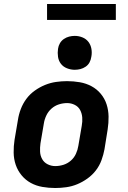

<svg xmlns="http://www.w3.org/2000/svg" viewBox="-20 -935 640 963"><path d="M257 8Q224 8 192.5 2.5Q161 -3 134.5 -17.5Q108 -32 88.5 -55.5Q69 -79 59 -108Q49 -137 48.5 -169.5Q48 -202 53 -234L70 -334Q74 -361 84.5 -388.5Q95 -416 112.5 -439.5Q130 -463 154.5 -480.5Q179 -498 206 -509Q233 -520 261 -524Q289 -528 316 -528Q349 -528 380.5 -522.5Q412 -517 439 -502.5Q466 -488 485.5 -464.5Q505 -441 514.5 -412Q524 -383 524.5 -350.5Q525 -318 520 -286L504 -186Q499 -159 489 -131.5Q479 -104 461 -80.5Q443 -57 418.5 -39.5Q394 -22 367.5 -11Q341 0 312.5 4Q284 8 257 8ZM257 -102Q278 -102 298.5 -108.5Q319 -115 335.5 -129.5Q352 -144 361 -164Q370 -184 373 -204L390 -304Q394 -325 392.5 -345.5Q391 -366 382 -383Q373 -400 355 -409Q337 -418 317 -418Q296 -418 275.5 -411.5Q255 -405 238.5 -390.5Q222 -376 212.5 -356Q203 -336 200 -316L183 -216Q180 -195 181 -174.5Q182 -154 191.5 -137Q201 -120 219 -111Q237 -102 257 -102ZM355 -585Q335 -585 316 -592.5Q297 -600 285.5 -615Q274 -630 271 -650Q268 -670 271 -690Q273 -705 280.5 -718Q288 -731 300.5 -739.5Q313 -748 327 -751.5Q341 -755 355 -755Q375 -755 393.5 -747.5Q412 -740 423.5 -725Q435 -710 438.5 -690Q442 -670 438 -650Q436 -635 429 -622Q422 -609 409.5 -600.5Q397 -592 383 -588.5Q369 -585 355 -585ZM561 -835H216V-915H561Z"/></svg>

Font: Iosevka Aile Extrabold
Style: Italic
Weight: 800
Italic angle: -9°
Designer: Belleve Invis
Foundry: Belleve Invis
Version: Version 31.1.0; ttfautohint (v1.8.4)